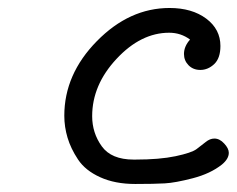

<svg xmlns="http://www.w3.org/2000/svg" viewBox="-20 -456 593 481"><path d="M141.1 -166Q141.1 -270 222.7 -353Q304.2 -436 404.8 -436Q460.9 -436 496.6 -409.4Q532.2 -382.8 532.2 -340.8Q532.2 -310.1 516.6 -295.4Q501 -280.8 481.9 -280.8Q463.9 -280.8 452.4 -292.5Q440.9 -304.2 440.9 -320.8Q440.9 -339.8 456.1 -356.9Q433.1 -374 403.8 -374Q333 -374 272 -308.6Q210.9 -243.2 210.9 -165Q210.9 -123 234.9 -89.6Q258.8 -56.2 314.9 -56.2H318.8Q379.9 -56.2 419.9 -64.7Q460 -73.2 472.4 -82.5Q484.9 -91.8 495.4 -100.3Q505.9 -108.9 517.1 -108.9Q530.3 -108.9 541.7 -96.4Q553.2 -84 553.2 -73.2Q553.2 -58.1 536.1 -43.9Q507.3 -21 463.1 -9.5Q418.9 2 392.6 3.4Q366.2 4.9 318.8 4.9Q268.1 4.9 231 -12Q193.8 -28.8 175.5 -56.4Q157.2 -84 149.2 -111.1Q141.1 -138.2 141.1 -166Z"/></svg>

Font: CMU Typewriter Text Variable Width
Style: Italic
Weight: 500
Italic angle: -14.04°
Version: Version 0.7.0